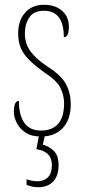

<svg xmlns="http://www.w3.org/2000/svg" viewBox="-20 -561 355 803"><path d="M151 10Q111 10 86 -7Q61 -24 49.5 -48Q38 -72 38 -93Q38 -139 59 -139Q59 -80 81.5 -47.5Q104 -15 152 -15Q198 -15 223 -43Q248 -71 248 -129Q248 -163 232.5 -194Q217 -225 164 -259Q124 -288 100 -312.5Q76 -337 66 -362.5Q56 -388 56 -421Q56 -475 85 -508Q114 -541 164 -541Q211 -541 239.5 -516Q268 -491 268 -450Q268 -405 247 -405Q247 -516 164 -516Q121 -516 102.5 -488Q84 -460 84 -420Q84 -379 107 -347Q130 -315 178 -283Q237 -246 256.5 -208Q276 -170 276 -126Q276 -62 243 -26Q210 10 151 10ZM139 222Q115 222 91 212V189Q118 197 136 197Q164 197 180.5 180.5Q197 164 197 130Q197 72 132 63L146 -9H171L159 44Q184 50 204.5 69.5Q225 89 225 130Q225 174 202.5 198Q180 222 139 222Z"/></svg>

Font: Noto Serif Myanmar ExtraCondensed Thin
Style: Regular
Weight: 100
Width: 2
Designer: Ben Mitchell and the Monotype Design Team
Foundry: Monotype Imaging Inc.
Version: Version 2.106; ttfautohint (v1.8.4.7-5d5b)